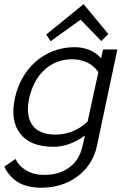

<svg xmlns="http://www.w3.org/2000/svg" viewBox="-71 -687 637 900"><path d="M383.8 -4.9Q374 42 350.1 78.6Q326.2 115.2 291.5 140.6Q256.8 166 214.4 179.4Q171.9 192.9 124 192.9Q56.2 192.9 14.2 167.5Q-27.8 142.1 -50.8 94.2L2 58.1Q16.1 89.8 51 111.3Q85.9 132.8 137.2 132.8Q206.1 132.8 253.9 97.9Q301.8 63 315.9 -2.9L327.1 -51.8Q254.9 1 179.2 1Q71.8 1 23.9 -60.1Q-23.9 -121.1 -1 -227.1Q9.8 -278.8 34.9 -322.5Q60.1 -366.2 96.4 -398.2Q132.8 -430.2 179.4 -448Q226.1 -465.8 278.8 -465.8Q315.9 -465.8 347.9 -452.9Q379.9 -439.9 402.8 -414.1L412.1 -455.1H479ZM390.1 -349.1Q367.2 -380.9 335.7 -395Q304.2 -409.2 266.1 -409.2Q226.1 -409.2 192.6 -395Q159.2 -380.9 134 -356.4Q108.9 -332 91.6 -298.6Q74.2 -265.1 65.9 -227.1Q48.8 -148.9 79.3 -102.5Q109.9 -56.2 190.9 -56.2Q229 -56.2 267.1 -70.6Q305.2 -85 339.8 -117.2ZM437 -527.3 403.8 -494.6 307.1 -594.7 166 -493.7 146 -525.4 320.8 -667.5Z"/></svg>

Font: Anonymous Pro
Style: Italic
Weight: 400
Italic angle: -12°
Monospace: yes
Designer: Mark Simonson
Version: Version 1.003